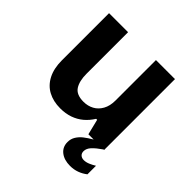

<svg xmlns="http://www.w3.org/2000/svg" viewBox="-188 -679 1015 1015"><g transform="rotate(45 319.5 -171.5)"><path d="M412.8 -86.8 409.3 -227.4V-529.9H551.6V0H434ZM294.1 -103Q326.1 -103 352.1 -117Q378.1 -131 393.7 -159.1Q409.3 -187.2 409.3 -227.4L412.8 -86.8H405.4Q387 -56.9 361.6 -35.5Q336.1 -14.1 303.6 -2.7Q271 8.6 231.6 8.6Q179.6 8.6 140.7 -12.3Q101.8 -33.1 80.2 -75.1Q58.6 -117.1 58.6 -177.9V-529.9H200.9V-219.3Q200.9 -165.1 220.9 -134.1Q241 -103 294.1 -103ZM384.9 106.8Q384.9 83.2 396.8 64.2Q408.7 45.1 427.2 30.7Q445.7 16.2 473.4 0H547.8Q514.2 23.1 496.6 42Q479.1 60.9 479.1 81.4Q479.1 96.7 488.6 105.3Q498.1 114 513.4 114Q529.2 114 546.3 106.9Q563.4 99.8 580.3 89.3V153.2Q560.4 169 536 178Q511.6 187 483.5 187Q439.5 187 412.2 165.6Q384.9 144.2 384.9 106.8Z"/></g></svg>

Font: Wand UI Pro
Style: Regular
Weight: 400
Designer: Andreas Faust
Version: Version 1.003;FEAKit 1.0